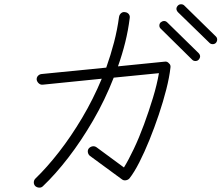

<svg xmlns="http://www.w3.org/2000/svg" viewBox="-20 -849 1040 900"><path d="M181 24Q174 31 163.5 30.5Q153 30 145 23Q138 15 138.5 5Q139 -5 146 -12Q200 -64 256.5 -136.5Q313 -209 365 -296.5Q417 -384 457 -480L180 -452Q170 -451 162 -458Q154 -465 152 -475Q151 -486 158 -493.5Q165 -501 175 -502L478 -532Q499 -591 514.5 -650.5Q530 -710 538 -770Q540 -781 548 -787.5Q556 -794 566 -792Q577 -791 583.5 -783Q590 -775 588 -764Q581 -707 567 -650.5Q553 -594 533 -538L752 -560Q764 -562 772 -552Q781 -545 779 -532Q774 -487 759.5 -430Q745 -373 724.5 -312Q704 -251 680.5 -193Q657 -135 633 -88Q609 -41 587 -13Q581 -6 570.5 -4Q560 -2 552 -8L402 -118Q394 -124 392 -134.5Q390 -145 396 -153Q403 -161 413 -163Q423 -165 432 -159L561 -64Q582 -98 607 -150.5Q632 -203 655 -265.5Q678 -328 697 -390.5Q716 -453 725 -506L513 -485Q472 -380 416.5 -284.5Q361 -189 300.5 -110.5Q240 -32 181 24ZM881 -569 734 -714Q727 -720 727 -729Q727 -738 733 -744Q740 -750 748.5 -750.5Q757 -751 764 -744L911 -600Q925 -585 911 -569Q905 -563 896 -563Q887 -563 881 -569ZM962 -648 814 -792Q800 -808 814 -823Q820 -829 829 -829Q838 -829 844 -823L992 -678Q998 -672 998 -663.5Q998 -655 992 -648Q986 -642 977 -642Q968 -642 962 -648Z"/></svg>

Font: Kurewa Gothic CJK TC Regular
Style: Regular
Weight: 400
Designer: Max Yao
Foundry: Max-Everyday
Version: Version 1.071; ttfautohint (v1.8.3)